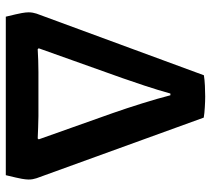

<svg xmlns="http://www.w3.org/2000/svg" viewBox="-53 -675 728 662"><g transform="rotate(90 311.0 -344.0)"><path d="M37.5 0Q27.5 -41 25 -55.2Q22.5 -69.5 22.5 -78.5Q22.5 -86.5 23.8 -93.2Q25 -100 27 -106L239.5 -683Q254.5 -685.5 275.8 -686.5Q297 -687.5 313 -687.5Q328 -687.5 349.5 -686.2Q371 -685 385.5 -682.5L594.5 -106Q596.5 -99.5 597.8 -93Q599 -86.5 599 -78.5Q599 -69.5 596.5 -55.2Q594 -41 584 0ZM460.5 -113.5 370 -368.5Q353.5 -415.5 336.5 -470Q319.5 -524.5 308.5 -567.5H302.5Q291 -526 275.5 -479Q260 -432 249.5 -402.5L146.5 -113.5L149.5 -110Q166 -111 188.8 -111.8Q211.5 -112.5 228.5 -112.5H380.5Q397.5 -112.5 419.5 -111.5Q441.5 -110.5 457.5 -110Z"/></g></svg>

Font: Signika Negative SemiBold
Style: Regular
Weight: 600
Designer: Anna Giedryś
Foundry: Anna Giedryś
Version: Version 2.000; ttfautohint (v1.8.3) -l 8 -r 50 -G 200 -x 9 -